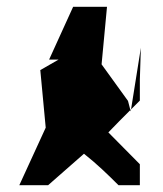

<svg xmlns="http://www.w3.org/2000/svg" viewBox="-20 -735 482 567"><path d="M37 -188H122L228 -281C266 -251 299 -219 330 -188H393V-250L300 -344C321 -366 343 -388 365 -410L358 -437L280 -545L296 -715H196L125 -559H153L99 -528L115 -358ZM365 -410 367 -412 366 -406ZM367 -412 393 -438V-500L396 -594Z"/></svg>

Font: bitstorm
Style: exext
Weight: 400
Version: Version 0.2